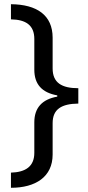

<svg xmlns="http://www.w3.org/2000/svg" viewBox="-20 -734 420 912"><path d="M32 86V158C149 158 230 106 230 0V-149C230 -216 273 -241 352 -242V-315C273 -315 230 -341 230 -409V-555C230 -662 155 -713 32 -714V-642C103 -641 143 -614 143 -549V-403C143 -335 178 -294 252 -281V-275C179 -262 143 -221 143 -153V-8C143 57 101 84 32 86Z"/></svg>

Font: Noto Sans Inscriptional Parthian
Style: Regular
Weight: 400
Designer: Monotype Design Team
Foundry: Monotype Imaging Inc.
Version: Version 2.003